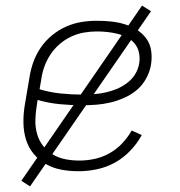

<svg xmlns="http://www.w3.org/2000/svg" viewBox="-20 -602 640 684"><path d="M260 8Q228 8 198.5 2.5Q169 -3 143.5 -17.5Q118 -32 99.5 -54.5Q81 -77 72.5 -105Q64 -133 63.5 -164Q63 -195 68 -226L85 -326Q89 -353 98.5 -380Q108 -407 124.5 -431.5Q141 -456 164.5 -475.5Q188 -495 215 -507Q242 -519 269.5 -523.5Q297 -528 325 -528Q350 -528 375 -525.5Q400 -523 423 -516Q446 -509 466.5 -496.5Q487 -484 501 -465Q515 -446 518.5 -421.5Q522 -397 518 -372Q514 -347 501 -323Q488 -299 468 -282Q448 -265 423.5 -254Q399 -243 374 -237Q349 -231 323.5 -229Q298 -227 274 -227Q232 -227 192 -231Q152 -235 114 -246L110 -219Q106 -194 106 -169.5Q106 -145 113 -122Q120 -99 134.5 -81Q149 -63 169.5 -51Q190 -39 214 -34.5Q238 -30 263 -30Q290 -30 317.5 -36Q345 -42 370 -56Q395 -70 415 -91Q435 -112 449 -137L485 -121Q469 -91 444 -65Q419 -39 389 -22.5Q359 -6 325.5 1Q292 8 260 8ZM274 -265Q294 -265 314.5 -266.5Q335 -268 355.5 -272.5Q376 -277 395.5 -285Q415 -293 433 -306.5Q451 -320 462 -338.5Q473 -357 476 -377Q479 -397 475 -415Q471 -433 460 -446.5Q449 -460 433 -468.5Q417 -477 399 -481.5Q381 -486 362.5 -488Q344 -490 325 -490Q302 -490 279 -486Q256 -482 233.5 -471.5Q211 -461 192 -444.5Q173 -428 159.5 -407.5Q146 -387 138 -364.5Q130 -342 127 -319L121 -284Q157 -273 196 -269Q235 -265 274 -265ZM87 62 56 42 486 -582 518 -562Z"/></svg>

Font: Iosevka Extralight Extended
Style: Italic
Weight: 200
Width: 7
Italic angle: -9°
Monospace: yes
Designer: Belleve Invis
Foundry: Belleve Invis
Version: Version 32.5.0; ttfautohint (v1.8.4)